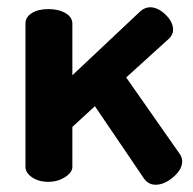

<svg xmlns="http://www.w3.org/2000/svg" viewBox="-20 -500 531 528"><path d="M445 -394 327 -287 474 -77Q481 -67 481 -56Q481 -34 456.5 -13Q432 8 408 8Q388 8 376 -9L241 -208L179 -151V-41Q179 -26 159 -13Q139 0 113 0Q86 0 68 -12.5Q50 -25 50 -41V-435Q50 -453 67.5 -464Q85 -475 113 -475Q141 -475 160 -464Q179 -453 179 -435V-293L367 -470Q379 -480 393 -480Q414 -480 435 -460Q456 -440 456 -418Q456 -405 445 -394Z"/></svg>

Font: Dosis
Style: Bold
Weight: 700
Designer: Edgar Tolentino, Pablo Impallari, Igino Marini
Foundry: Edgar Tolentino, Pablo Impallari, Igino Marini
Version: Version 1.007